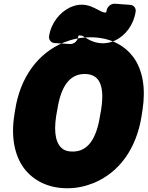

<svg xmlns="http://www.w3.org/2000/svg" viewBox="-20 -957 788 1025"><path d="M736 -339 741 -371C759 -488 741 -585 692 -652C646 -713 571 -758 462 -758C412 -758 365 -748 320 -730C182 -673 88 -544 61 -371L56 -339C38 -223 59 -125 108 -59C154 2 231 48 339 48C389 48 435 38 480 20C618 -37 709 -165 736 -339ZM369 -148C349 -148 333 -151 321 -158C280 -182 265 -243 280 -339L286 -372C305 -495 351 -562 432 -562C514 -562 539 -496 520 -372L514 -339C495 -216 449 -148 369 -148ZM549 -900C552 -919 570 -939 595 -937L676 -931C697 -929 707 -911 704 -894C693 -823 649 -767 595 -741C574 -731 551 -726 530 -726C473 -726 441 -755 421 -765C416 -767 412 -768 403 -768C400 -768 398 -766 397 -759C394 -740 378 -721 353 -722L272 -727C251 -728 239 -747 242 -764C253 -834 298 -890 353 -917C373 -926 393 -932 415 -932C454 -932 480 -916 497 -908C518 -897 529 -890 543 -890C546 -890 548 -891 549 -900Z"/></svg>

Font: Asimov Print
Style: EIt
Weight: 500
Designer: Google
Version: Version 2.000980; 2014